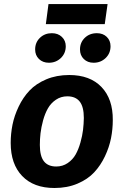

<svg xmlns="http://www.w3.org/2000/svg" viewBox="-20 -919 615 955"><path d="M501 -798.8H208L221.2 -898.9H515.1ZM223.1 -606.9Q192.9 -606.9 173.8 -625.5Q154.8 -644 154.8 -672.9Q154.8 -708 178.7 -731Q202.6 -753.9 237.8 -753.9Q268.6 -753.9 287.8 -735.4Q307.1 -716.8 307.1 -689Q307.1 -653.8 282.7 -630.4Q258.3 -606.9 223.1 -606.9ZM445.8 -606.9Q415.5 -606.9 396.7 -625.5Q377.9 -644 377.9 -672.9Q377.9 -708 401.9 -731Q425.8 -753.9 461.9 -753.9Q492.2 -753.9 511 -735.6Q529.8 -717.3 529.8 -689Q529.8 -653.8 505.4 -630.4Q481 -606.9 445.8 -606.9ZM251 16.1Q147.5 16.1 90.3 -43.5Q33.2 -103 33.2 -208Q33.2 -253.9 42.2 -298.8Q51.3 -343.8 73 -389.2Q94.7 -434.6 127 -468.8Q159.2 -502.9 210.2 -524.4Q261.2 -545.9 324.2 -545.9Q427.7 -545.9 484.9 -486.1Q542 -426.3 541 -321.8Q541 -276.4 532.2 -231.7Q523.4 -187 502 -141.6Q480.5 -96.2 448.5 -61.8Q416.5 -27.3 365.5 -5.6Q314.5 16.1 251 16.1ZM259.8 -90.8Q291.5 -90.8 316.7 -107.9Q341.8 -125 356.2 -150.6Q370.6 -176.3 380.1 -210.2Q389.6 -244.1 393.1 -273.4Q396.5 -302.7 397 -332Q397 -387.7 376.5 -413.8Q356 -439.9 314.9 -439.9Q283.2 -439.9 258.1 -422.9Q232.9 -405.8 218.3 -379.9Q203.6 -354 194.3 -320.1Q185.1 -286.1 181.6 -256.6Q178.2 -227.1 178.2 -198.2Q178.2 -142.6 198.5 -116.7Q218.8 -90.8 259.8 -90.8Z"/></svg>

Font: FiraGO SemiBold
Style: Italic
Weight: 600
Italic angle: -8°
Designer: bBox Type GmbH
Foundry: bBox Type GmbH
Version: Version 1.001;PS 001.001;hotconv 1.0.88;makeotf.lib2.5.64775